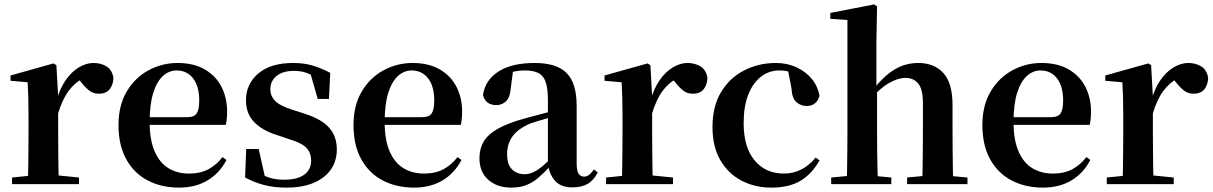

<svg xmlns="http://www.w3.org/2000/svg" viewBox="-20 -839 5529 875"><path d="M35 0V-30L143 -41H230L340 -30V0ZM106 0Q108 -25 108.5 -67Q109 -109 109.5 -154.5Q110 -200 110 -235V-310Q110 -361 109 -394Q108 -427 106 -464L28 -471V-495L224 -550L237 -542L245 -399V-398V-235Q245 -200 245.5 -154.5Q246 -109 246.5 -67Q247 -25 248 0ZM244 -320 211 -381H238Q253 -436 279.5 -474Q306 -512 339.5 -532Q373 -552 406 -552Q439 -552 464.5 -537Q490 -522 497 -485Q496 -453 480 -432.5Q464 -412 430 -412Q405 -412 387 -426Q369 -440 350 -464L327 -491L363 -485Q321 -463 292.5 -424.5Q264 -386 244 -320Z M796 16Q716 16 653.5 -16.5Q591 -49 555.5 -113Q520 -177 520 -269Q520 -359 558 -422.5Q596 -486 657.5 -519Q719 -552 789 -552Q863 -552 913.5 -522.5Q964 -493 989.5 -443Q1015 -393 1015 -331Q1015 -296 1009 -270H578V-305H833Q865 -305 876.5 -322.5Q888 -340 888 -380Q888 -446 860 -482Q832 -518 784 -518Q751 -518 723 -493Q695 -468 678.5 -416Q662 -364 662 -283Q662 -201 685 -148.5Q708 -96 748.5 -72Q789 -48 841 -48Q894 -48 930.5 -68Q967 -88 994 -123L1012 -110Q981 -50 926 -17Q871 16 796 16Z M1284 16Q1230 16 1185 4.5Q1140 -7 1097 -30L1102 -160H1159L1190 -21L1142 -26V-62Q1174 -41 1204 -30.5Q1234 -20 1275 -20Q1335 -20 1366.5 -43Q1398 -66 1398 -107Q1398 -141 1377.5 -164Q1357 -187 1297 -205L1241 -224Q1176 -244 1138.5 -282.5Q1101 -321 1101 -382Q1101 -456 1157 -504Q1213 -552 1316 -552Q1365 -552 1404 -540.5Q1443 -529 1485 -507L1479 -388H1428L1390 -521L1432 -508V-477Q1402 -498 1377 -507Q1352 -516 1319 -516Q1269 -516 1240.5 -493Q1212 -470 1212 -432Q1212 -402 1233.5 -379.5Q1255 -357 1312 -339L1368 -321Q1446 -296 1480.5 -256.5Q1515 -217 1515 -158Q1515 -105 1487.5 -66Q1460 -27 1409 -5.5Q1358 16 1284 16Z M1867 16Q1787 16 1724.5 -16.5Q1662 -49 1626.5 -113Q1591 -177 1591 -269Q1591 -359 1629 -422.5Q1667 -486 1728.5 -519Q1790 -552 1860 -552Q1934 -552 1984.5 -522.5Q2035 -493 2060.5 -443Q2086 -393 2086 -331Q2086 -296 2080 -270H1649V-305H1904Q1936 -305 1947.5 -322.5Q1959 -340 1959 -380Q1959 -446 1931 -482Q1903 -518 1855 -518Q1822 -518 1794 -493Q1766 -468 1749.5 -416Q1733 -364 1733 -283Q1733 -201 1756 -148.5Q1779 -96 1819.5 -72Q1860 -48 1912 -48Q1965 -48 2001.5 -68Q2038 -88 2065 -123L2083 -110Q2052 -50 1997 -17Q1942 16 1867 16Z M2309 16Q2246 16 2205.5 -19.5Q2165 -55 2165 -118Q2165 -161 2184 -193.5Q2203 -226 2247.5 -251.5Q2292 -277 2367 -298Q2407 -309 2456.5 -322Q2506 -335 2546 -344V-319Q2506 -309 2466 -297.5Q2426 -286 2399 -277Q2345 -255 2318 -220.5Q2291 -186 2291 -136Q2291 -90 2313 -67.5Q2335 -45 2372 -45Q2388 -45 2406.5 -52.5Q2425 -60 2449.5 -79.5Q2474 -99 2507 -135L2523 -82H2488Q2459 -51 2433.5 -29Q2408 -7 2378.5 4.5Q2349 16 2309 16ZM2588 15Q2537 15 2510 -14.5Q2483 -44 2477 -94V-97V-381Q2477 -435 2467 -464.5Q2457 -494 2434 -506Q2411 -518 2372 -518Q2346 -518 2319 -512Q2292 -506 2256 -491L2318 -516L2308 -439Q2305 -396 2286.5 -378Q2268 -360 2242 -360Q2193 -360 2181 -406Q2191 -474 2251.5 -513Q2312 -552 2417 -552Q2517 -552 2562.5 -506Q2608 -460 2608 -356V-95Q2608 -60 2617 -47Q2626 -34 2642 -34Q2653 -34 2663 -41Q2673 -48 2687 -67L2704 -53Q2686 -17 2658 -1Q2630 15 2588 15Z M2742 0V-30L2850 -41H2937L3047 -30V0ZM2813 0Q2815 -25 2815.5 -67Q2816 -109 2816.5 -154.5Q2817 -200 2817 -235V-310Q2817 -361 2816 -394Q2815 -427 2813 -464L2735 -471V-495L2931 -550L2944 -542L2952 -399V-398V-235Q2952 -200 2952.5 -154.5Q2953 -109 2953.5 -67Q2954 -25 2955 0ZM2951 -320 2918 -381H2945Q2960 -436 2986.5 -474Q3013 -512 3046.5 -532Q3080 -552 3113 -552Q3146 -552 3171.5 -537Q3197 -522 3204 -485Q3203 -453 3187 -432.5Q3171 -412 3137 -412Q3112 -412 3094 -426Q3076 -440 3057 -464L3034 -491L3070 -485Q3028 -463 2999.5 -424.5Q2971 -386 2951 -320Z M3495 16Q3420 16 3359 -16Q3298 -48 3262.5 -109.5Q3227 -171 3227 -260Q3227 -355 3266.5 -420Q3306 -485 3372 -518.5Q3438 -552 3516 -552Q3567 -552 3609.5 -532.5Q3652 -513 3679.5 -479.5Q3707 -446 3715 -402Q3701 -356 3656 -356Q3629 -356 3609 -374Q3589 -392 3587 -437L3569 -530L3637 -486Q3608 -503 3583 -510.5Q3558 -518 3532 -518Q3485 -518 3448 -489.5Q3411 -461 3390 -407.5Q3369 -354 3369 -278Q3369 -168 3419 -108Q3469 -48 3552 -48Q3596 -48 3632.5 -67Q3669 -86 3697 -121L3715 -108Q3679 -45 3627 -14.5Q3575 16 3495 16Z M3768 0V-30L3874 -40H3938L4042 -30V0ZM3839 0Q3840 -25 3840.5 -67Q3841 -109 3841.5 -154.5Q3842 -200 3842 -235V-748L3764 -753V-780L3964 -819L3977 -810L3974 -651V-443L3977 -429V-235Q3977 -200 3977.5 -154.5Q3978 -109 3979 -67Q3980 -25 3981 0ZM4114 0V-30L4218 -40H4280L4389 -30V0ZM4182 0Q4184 -25 4184.5 -66.5Q4185 -108 4185.5 -153.5Q4186 -199 4186 -235V-370Q4186 -433 4164.5 -458.5Q4143 -484 4106 -484Q4073 -484 4031.5 -460.5Q3990 -437 3944 -384L3915 -427H3956Q4008 -493 4057 -522.5Q4106 -552 4165 -552Q4237 -552 4279 -506.5Q4321 -461 4321 -359V-235Q4321 -199 4321.5 -153.5Q4322 -108 4322.5 -66.5Q4323 -25 4324 0Z M4733 16Q4653 16 4590.5 -16.5Q4528 -49 4492.5 -113Q4457 -177 4457 -269Q4457 -359 4495 -422.5Q4533 -486 4594.5 -519Q4656 -552 4726 -552Q4800 -552 4850.5 -522.5Q4901 -493 4926.5 -443Q4952 -393 4952 -331Q4952 -296 4946 -270H4515V-305H4770Q4802 -305 4813.5 -322.5Q4825 -340 4825 -380Q4825 -446 4797 -482Q4769 -518 4721 -518Q4688 -518 4660 -493Q4632 -468 4615.5 -416Q4599 -364 4599 -283Q4599 -201 4622 -148.5Q4645 -96 4685.5 -72Q4726 -48 4778 -48Q4831 -48 4867.5 -68Q4904 -88 4931 -123L4949 -110Q4918 -50 4863 -17Q4808 16 4733 16Z M5024 0V-30L5132 -41H5219L5329 -30V0ZM5095 0Q5097 -25 5097.5 -67Q5098 -109 5098.5 -154.5Q5099 -200 5099 -235V-310Q5099 -361 5098 -394Q5097 -427 5095 -464L5017 -471V-495L5213 -550L5226 -542L5234 -399V-398V-235Q5234 -200 5234.5 -154.5Q5235 -109 5235.5 -67Q5236 -25 5237 0ZM5233 -320 5200 -381H5227Q5242 -436 5268.5 -474Q5295 -512 5328.5 -532Q5362 -552 5395 -552Q5428 -552 5453.5 -537Q5479 -522 5486 -485Q5485 -453 5469 -432.5Q5453 -412 5419 -412Q5394 -412 5376 -426Q5358 -440 5339 -464L5316 -491L5352 -485Q5310 -463 5281.5 -424.5Q5253 -386 5233 -320Z"/></svg>

Font: Noto Serif JP ExtraLight
Style: Bold
Weight: 700
Version: Version 2.003-H1;hotconv 1.1.1;makeotfexe 2.6.0